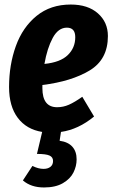

<svg xmlns="http://www.w3.org/2000/svg" viewBox="-20 -568 498 847"><path d="M456 -409Q456 -306 376 -257.5Q296 -209 167 -193V-179Q167 -95 232 -95Q259 -95 284 -106Q309 -117 343 -141L395 -54Q326 3 249 14L243 53Q280 58 299 79Q318 100 318 135Q318 165 304 193Q290 221 257.5 240Q225 259 174 259Q117 259 81 228L123 164Q149 177 172 177Q191 177 202.5 168Q214 159 214 142Q214 125 198 118Q182 111 143 111L166 14Q97 3 58.5 -48Q20 -99 20 -184Q20 -282 50 -365Q80 -448 141.5 -498Q203 -548 292 -548Q368 -548 412 -509Q456 -470 456 -409ZM312 -404Q312 -446 275 -446Q237 -446 212.5 -400.5Q188 -355 176 -286Q246 -293 279 -325Q312 -357 312 -404Z"/></svg>

Font: Fira Sans Extra Condensed
Style: Bold Italic
Weight: 700
Width: 3
Italic angle: -8°
Designer: Carrois Corporate & Edenspiekermann AG
Foundry: Carrois Corporate GbR & Edenspiekermann AG
Version: Version 4.203